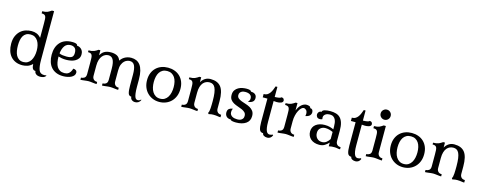

<svg xmlns="http://www.w3.org/2000/svg" viewBox="-32 -1659 6564 2612"><g transform="rotate(15 3250.0 -353.0)"><path d="M492 -121Q492 -29 510 18.5Q528 66 584 66Q591 66 600.5 65Q610 64 615 62L618 67Q605 88 582.5 95Q560 102 540 102Q501 102 479.5 85Q458 68 458 43Q429 43 417 22Q405 1 403 -41Q369 -8 332.5 3Q296 14 262 14Q208 14 167 -4Q126 -22 98 -54.5Q70 -87 56 -132Q42 -177 42 -231Q42 -294 61.5 -338.5Q81 -383 112.5 -412Q144 -441 184.5 -454.5Q225 -468 267 -468Q309 -468 341 -455Q373 -442 402 -409V-612Q402 -649 400.5 -673.5Q399 -698 392 -711.5Q385 -725 372 -730.5Q359 -736 336 -736V-766Q361 -766 378.5 -769Q396 -772 410 -778Q424 -784 436 -792Q448 -800 462 -809H492ZM267 -32Q301 -32 327 -47.5Q353 -63 369.5 -90Q386 -117 394.5 -152.5Q403 -188 403 -229Q403 -268 395 -302.5Q387 -337 370 -363.5Q353 -390 327.5 -405Q302 -420 266 -420Q230 -420 205 -405.5Q180 -391 165 -365.5Q150 -340 143.5 -305.5Q137 -271 137 -231Q137 -192 143 -156Q149 -120 164 -92.5Q179 -65 204 -48.5Q229 -32 267 -32Z M843 -31Q858 -31 873 -34.5Q888 -38 901.5 -47.5Q915 -57 926.5 -74.5Q938 -92 947 -121Q970 -121 985 -110Q1000 -99 1000 -76Q1000 -55 986.5 -38Q973 -21 950.5 -9.5Q928 2 898.5 8Q869 14 837 14Q782 14 740 -3.5Q698 -21 670 -52.5Q642 -84 627.5 -129Q613 -174 613 -228Q613 -340 672 -404Q731 -468 840 -468Q853 -468 866 -467Q879 -466 890 -462.5Q901 -459 908 -452.5Q915 -446 915 -436Q930 -436 945.5 -430Q961 -424 974.5 -412Q988 -400 996.5 -381.5Q1005 -363 1005 -337Q1005 -300 987 -276Q969 -252 941.5 -237.5Q914 -223 881.5 -217.5Q849 -212 820 -212Q787 -212 758.5 -217Q730 -222 710 -229V-225Q710 -183 717 -147Q724 -111 739.5 -85.5Q755 -60 780.5 -45.5Q806 -31 843 -31ZM832 -421Q778 -421 749 -382Q720 -343 712 -274Q729 -263 758.5 -259.5Q788 -256 815 -256Q869 -256 890.5 -273Q912 -290 912 -332Q912 -382 889 -401.5Q866 -421 832 -421Z M1542 -99Q1542 -79 1548.5 -66Q1555 -53 1564.5 -45Q1574 -37 1586.5 -33.5Q1599 -30 1611 -30V0Q1599 0 1584.5 -1.5Q1570 -3 1554 -5Q1538 -7 1523.5 -8.5Q1509 -10 1497 -10Q1485 -10 1470.5 -8.5Q1456 -7 1440 -5Q1424 -3 1409.5 -1.5Q1395 0 1383 0V-30Q1410 -30 1431 -45Q1452 -60 1452 -99V-254Q1452 -303 1445.5 -335Q1439 -367 1427 -386Q1415 -405 1398.5 -413Q1382 -421 1363 -421Q1340 -421 1318 -411Q1296 -401 1278 -379.5Q1260 -358 1249 -324Q1238 -290 1238 -241V-99Q1238 -79 1244.5 -66Q1251 -53 1260.5 -45Q1270 -37 1282.5 -33.5Q1295 -30 1307 -30V0Q1295 0 1280.5 -1.5Q1266 -3 1250 -5Q1234 -7 1219.5 -8.5Q1205 -10 1193 -10Q1181 -10 1166.5 -8.5Q1152 -7 1136 -5Q1120 -3 1105.5 -1.5Q1091 0 1079 0V-30Q1106 -30 1127 -45Q1148 -60 1148 -99V-266Q1148 -303 1146.5 -327.5Q1145 -352 1138 -365.5Q1131 -379 1118 -384.5Q1105 -390 1082 -390V-415Q1107 -415 1125.5 -418Q1144 -421 1159 -427Q1174 -433 1186.5 -441Q1199 -449 1213 -458H1238V-388Q1249 -405 1261 -419.5Q1273 -434 1290.5 -445Q1308 -456 1331.5 -462Q1355 -468 1388 -468Q1433 -468 1468 -452Q1503 -436 1522 -388Q1530 -402 1544 -416.5Q1558 -431 1577 -442.5Q1596 -454 1620 -461Q1644 -468 1673 -468Q1712 -468 1744 -454Q1776 -440 1799 -409.5Q1822 -379 1834.5 -329.5Q1847 -280 1847 -209V-110Q1847 -53 1851.5 -18.5Q1856 16 1863.5 34.5Q1871 53 1881.5 59.5Q1892 66 1903 66Q1917 66 1928 60.5Q1939 55 1947 47L1952 51Q1941 77 1920.5 89.5Q1900 102 1876 102Q1847 102 1827.5 86Q1808 70 1808 43Q1773 43 1762.5 8Q1752 -27 1752 -95V-252Q1752 -336 1732 -378.5Q1712 -421 1664 -421Q1650 -421 1629 -414.5Q1608 -408 1588.5 -390Q1569 -372 1555.5 -339.5Q1542 -307 1542 -255Z M2191 14Q2141 14 2098.5 -3.5Q2056 -21 2024 -53Q1992 -85 1974 -130Q1956 -175 1956 -231Q1956 -288 1974 -332Q1992 -376 2024 -406.5Q2056 -437 2098.5 -452.5Q2141 -468 2191 -468Q2240 -468 2283 -452.5Q2326 -437 2358 -406.5Q2390 -376 2408 -332Q2426 -288 2426 -231Q2426 -174 2408 -129Q2390 -84 2358 -52Q2326 -20 2283 -3Q2240 14 2191 14ZM2192 -32Q2229 -32 2255 -48Q2281 -64 2298 -91.5Q2315 -119 2323 -155Q2331 -191 2331 -231Q2331 -270 2323 -305Q2315 -340 2298 -365.5Q2281 -391 2254.5 -406Q2228 -421 2191 -421Q2154 -421 2127.5 -406.5Q2101 -392 2084 -366.5Q2067 -341 2059 -306Q2051 -271 2051 -231Q2051 -191 2059 -155Q2067 -119 2084.5 -91.5Q2102 -64 2128.5 -48Q2155 -32 2192 -32Z M2893 -187Q2893 -254 2886.5 -299Q2880 -344 2867 -371Q2854 -398 2834 -409.5Q2814 -421 2788 -421Q2762 -421 2738.5 -411Q2715 -401 2697 -379.5Q2679 -358 2668.5 -323.5Q2658 -289 2658 -241V-99Q2658 -79 2664.5 -66Q2671 -53 2680.5 -45Q2690 -37 2702.5 -33.5Q2715 -30 2727 -30V0Q2715 0 2700.5 -1.5Q2686 -3 2670 -5Q2654 -7 2639.5 -8.5Q2625 -10 2613 -10Q2601 -10 2586.5 -8.5Q2572 -7 2556 -5Q2540 -3 2525.5 -1.5Q2511 0 2499 0V-30Q2526 -30 2547 -45Q2568 -60 2568 -99V-266Q2568 -303 2566.5 -327.5Q2565 -352 2558 -365.5Q2551 -379 2538 -384.5Q2525 -390 2502 -390V-415Q2527 -415 2545.5 -418Q2564 -421 2579 -427Q2594 -433 2606.5 -441Q2619 -449 2633 -458H2658V-388Q2677 -423 2710.5 -445.5Q2744 -468 2790 -468Q2889 -468 2936 -408Q2983 -348 2983 -209V-104Q2983 -84 2989.5 -71Q2996 -58 3005.5 -50Q3015 -42 3027.5 -38.5Q3040 -35 3052 -35V0Q3039 0 3029 -1.5Q3019 -3 3008.5 -4.5Q2998 -6 2984.5 -7.5Q2971 -9 2952 -9Q2939 -9 2922.5 -7.5Q2906 -6 2883 0L2874 -17Q2881 -24 2885 -42.5Q2889 -61 2890.5 -85Q2892 -109 2892.5 -136Q2893 -163 2893 -187Z M3445 -375Q3445 -337 3419.5 -319.5Q3394 -302 3362 -302L3359 -307Q3366 -310 3374 -322Q3382 -334 3382 -354Q3382 -388 3357 -404.5Q3332 -421 3291 -421Q3281 -421 3267 -419Q3253 -417 3240 -410Q3227 -403 3217.5 -390Q3208 -377 3208 -356Q3208 -328 3227 -312Q3246 -296 3274.5 -285Q3303 -274 3336 -264Q3369 -254 3397.5 -238Q3426 -222 3445 -196Q3464 -170 3464 -127Q3464 -57 3411.5 -21.5Q3359 14 3273 14Q3267 14 3254 13.5Q3241 13 3228.5 11Q3216 9 3206 5Q3196 1 3196 -7Q3154 -7 3133 -29Q3112 -51 3112 -85Q3112 -122 3133.5 -138Q3155 -154 3183 -156L3185 -153Q3177 -144 3175 -129.5Q3173 -115 3173 -107Q3173 -85 3183 -70.5Q3193 -56 3208 -47.5Q3223 -39 3241.5 -35.5Q3260 -32 3278 -32Q3282 -32 3296.5 -33Q3311 -34 3326 -40.5Q3341 -47 3353 -61.5Q3365 -76 3365 -102Q3365 -133 3347 -151Q3329 -169 3301.5 -181Q3274 -193 3242 -203.5Q3210 -214 3182.5 -229Q3155 -244 3137 -268.5Q3119 -293 3119 -334Q3119 -375 3137 -401Q3155 -427 3182 -442Q3209 -457 3239.5 -462.5Q3270 -468 3295 -468Q3327 -468 3344 -462Q3361 -456 3361 -445Q3376 -445 3391 -441.5Q3406 -438 3418 -430Q3430 -422 3437.5 -408.5Q3445 -395 3445 -375Z M3693 -109Q3693 -57 3698.5 -25Q3704 7 3713 24.5Q3722 42 3733.5 48Q3745 54 3757 54Q3771 54 3780.5 51Q3790 48 3798 43L3808 52Q3797 78 3778.5 90.5Q3760 103 3737 103Q3708 103 3688.5 91Q3669 79 3669 59Q3628 59 3615.5 24Q3603 -11 3603 -79V-411H3537V-458H3543Q3570 -458 3589.5 -470.5Q3609 -483 3623.5 -503Q3638 -523 3648.5 -548.5Q3659 -574 3668 -600H3693V-458Q3729 -459 3752.5 -463.5Q3776 -468 3787 -479Q3810 -475 3817 -462.5Q3824 -450 3824 -441Q3824 -429 3816.5 -420.5Q3809 -412 3796.5 -407Q3784 -402 3768 -400Q3752 -398 3736 -398Q3714 -398 3693 -401Z M4014 -99Q4014 -79 4020.5 -66Q4027 -53 4036.5 -45Q4046 -37 4058.5 -33.5Q4071 -30 4083 -30V0Q4071 0 4056.5 -1.5Q4042 -3 4026 -5Q4010 -7 3995.5 -8.5Q3981 -10 3969 -10Q3957 -10 3942.5 -8.5Q3928 -7 3912 -5Q3896 -3 3881.5 -1.5Q3867 0 3855 0V-30Q3882 -30 3903 -45Q3924 -60 3924 -99V-266Q3924 -303 3922.5 -327.5Q3921 -352 3914 -365.5Q3907 -379 3894 -384.5Q3881 -390 3858 -390V-415Q3883 -415 3901.5 -418Q3920 -421 3935 -427Q3950 -433 3962.5 -441Q3975 -449 3989 -458H4014V-354Q4038 -413 4071.5 -440.5Q4105 -468 4140 -468Q4162 -468 4180 -461Q4198 -454 4198 -437Q4218 -437 4229.5 -424Q4241 -411 4241 -388Q4241 -362 4223 -342.5Q4205 -323 4163 -315Q4167 -330 4167 -345Q4167 -381 4150.5 -398Q4134 -415 4114 -415Q4098 -415 4080.5 -398.5Q4063 -382 4048 -353Q4033 -324 4023.5 -285.5Q4014 -247 4014 -202Z M4667 -99Q4667 -79 4673.5 -66Q4680 -53 4689.5 -45Q4699 -37 4711.5 -33.5Q4724 -30 4736 -30V0Q4713 0 4696.5 -4Q4680 -8 4657 -8Q4634 -8 4617 -7Q4600 -6 4577 0V-53Q4554 -27 4522 -6.5Q4490 14 4444 14Q4407 14 4376.5 4Q4346 -6 4324.5 -25Q4303 -44 4291 -70.5Q4279 -97 4279 -130Q4279 -162 4291.5 -187.5Q4304 -213 4327 -230.5Q4350 -248 4381 -257.5Q4412 -267 4450 -267Q4493 -267 4523.5 -258.5Q4554 -250 4577 -239V-276Q4577 -302 4573.5 -328Q4570 -354 4560 -375Q4550 -396 4531 -409Q4512 -422 4482 -422Q4469 -422 4453.5 -419Q4438 -416 4425 -408.5Q4412 -401 4403 -388.5Q4394 -376 4394 -357Q4394 -347 4397 -334Q4382 -326 4364 -326Q4336 -326 4323 -341.5Q4310 -357 4310 -377Q4310 -397 4323.5 -412.5Q4337 -428 4362 -428Q4362 -439 4372 -447Q4382 -455 4398.5 -459.5Q4415 -464 4435 -466Q4455 -468 4476 -468Q4521 -468 4556.5 -457.5Q4592 -447 4616.5 -421.5Q4641 -396 4654 -353.5Q4667 -311 4667 -246ZM4472 -32Q4507 -32 4533 -52.5Q4559 -73 4577 -102V-202Q4554 -213 4526 -220.5Q4498 -228 4470 -228Q4430 -228 4401.5 -204Q4373 -180 4373 -136Q4373 -90 4400 -61Q4427 -32 4472 -32Z M4935 -109Q4935 -57 4940.5 -25Q4946 7 4955 24.5Q4964 42 4975.5 48Q4987 54 4999 54Q5013 54 5022.5 51Q5032 48 5040 43L5050 52Q5039 78 5020.5 90.5Q5002 103 4979 103Q4950 103 4930.5 91Q4911 79 4911 59Q4870 59 4857.5 24Q4845 -11 4845 -79V-411H4779V-458H4785Q4812 -458 4831.5 -470.5Q4851 -483 4865.5 -503Q4880 -523 4890.5 -548.5Q4901 -574 4910 -600H4935V-458Q4971 -459 4994.5 -463.5Q5018 -468 5029 -479Q5052 -475 5059 -462.5Q5066 -450 5066 -441Q5066 -429 5058.5 -420.5Q5051 -412 5038.5 -407Q5026 -402 5010 -400Q4994 -398 4978 -398Q4956 -398 4935 -401Z M5143 -616Q5143 -646 5164 -666.5Q5185 -687 5214 -687Q5243 -687 5263.5 -666.5Q5284 -646 5284 -616Q5284 -586 5263.5 -565.5Q5243 -545 5214 -545Q5185 -545 5164 -565.5Q5143 -586 5143 -616ZM5256 -99Q5256 -79 5262.5 -66Q5269 -53 5278.5 -45Q5288 -37 5300.5 -33.5Q5313 -30 5325 -30V0Q5313 0 5298.5 -1.5Q5284 -3 5268 -5Q5252 -7 5237.5 -8.5Q5223 -10 5211 -10Q5199 -10 5184.5 -8.5Q5170 -7 5154 -5Q5138 -3 5123.5 -1.5Q5109 0 5097 0V-30Q5124 -30 5145 -45Q5166 -60 5166 -99V-271Q5166 -308 5164.5 -332.5Q5163 -357 5156 -370.5Q5149 -384 5136 -389.5Q5123 -395 5100 -395V-425Q5125 -425 5142.5 -428Q5160 -431 5174 -437Q5188 -443 5200 -451Q5212 -459 5226 -468H5256Z M5624 14Q5574 14 5531.5 -3.5Q5489 -21 5457 -53Q5425 -85 5407 -130Q5389 -175 5389 -231Q5389 -288 5407 -332Q5425 -376 5457 -406.5Q5489 -437 5531.5 -452.5Q5574 -468 5624 -468Q5673 -468 5716 -452.5Q5759 -437 5791 -406.5Q5823 -376 5841 -332Q5859 -288 5859 -231Q5859 -174 5841 -129Q5823 -84 5791 -52Q5759 -20 5716 -3Q5673 14 5624 14ZM5625 -32Q5662 -32 5688 -48Q5714 -64 5731 -91.5Q5748 -119 5756 -155Q5764 -191 5764 -231Q5764 -270 5756 -305Q5748 -340 5731 -365.5Q5714 -391 5687.5 -406Q5661 -421 5624 -421Q5587 -421 5560.5 -406.5Q5534 -392 5517 -366.5Q5500 -341 5492 -306Q5484 -271 5484 -231Q5484 -191 5492 -155Q5500 -119 5517.5 -91.5Q5535 -64 5561.5 -48Q5588 -32 5625 -32Z M6326 -187Q6326 -254 6319.5 -299Q6313 -344 6300 -371Q6287 -398 6267 -409.5Q6247 -421 6221 -421Q6195 -421 6171.5 -411Q6148 -401 6130 -379.5Q6112 -358 6101.5 -323.5Q6091 -289 6091 -241V-99Q6091 -79 6097.5 -66Q6104 -53 6113.5 -45Q6123 -37 6135.5 -33.5Q6148 -30 6160 -30V0Q6148 0 6133.5 -1.5Q6119 -3 6103 -5Q6087 -7 6072.5 -8.5Q6058 -10 6046 -10Q6034 -10 6019.5 -8.5Q6005 -7 5989 -5Q5973 -3 5958.5 -1.5Q5944 0 5932 0V-30Q5959 -30 5980 -45Q6001 -60 6001 -99V-266Q6001 -303 5999.5 -327.5Q5998 -352 5991 -365.5Q5984 -379 5971 -384.5Q5958 -390 5935 -390V-415Q5960 -415 5978.5 -418Q5997 -421 6012 -427Q6027 -433 6039.5 -441Q6052 -449 6066 -458H6091V-388Q6110 -423 6143.5 -445.5Q6177 -468 6223 -468Q6322 -468 6369 -408Q6416 -348 6416 -209V-104Q6416 -84 6422.5 -71Q6429 -58 6438.5 -50Q6448 -42 6460.5 -38.5Q6473 -35 6485 -35V0Q6472 0 6462 -1.5Q6452 -3 6441.5 -4.5Q6431 -6 6417.5 -7.5Q6404 -9 6385 -9Q6372 -9 6355.5 -7.5Q6339 -6 6316 0L6307 -17Q6314 -24 6318 -42.5Q6322 -61 6323.5 -85Q6325 -109 6325.5 -136Q6326 -163 6326 -187Z"/></g></svg>

Font: Milonga
Style: Regular
Weight: 400
Designer: Pablo Impallari, Brenda Gallo, Rodrigo Fuenzalida
Foundry: Pablo Impallari, Brenda Gallo, Rodrigo Fuenzalida
Version: Version 1.000; ttfautohint (v0.93) -l 8 -r 50 -G 200 -x 14 -